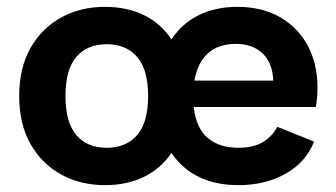

<svg xmlns="http://www.w3.org/2000/svg" viewBox="-20 -530 981 560"><path d="M286 10Q215 10 158.5 -21Q102 -52 69 -110Q36 -168 36 -250Q36 -332 69 -390Q102 -448 158.5 -479Q215 -510 286 -510Q350 -510 399.5 -486Q449 -462 480 -415Q511 -462 560 -486Q609 -510 672 -510Q745 -510 797.5 -479.5Q850 -449 878 -396Q906 -343 906 -275Q906 -241 901 -218H545Q552 -156 586 -127.5Q620 -99 675 -99Q719 -99 746.5 -115.5Q774 -132 789 -160L896 -117Q872 -56 812.5 -23Q753 10 676 10Q544 10 480 -84Q449 -38 399.5 -14Q350 10 286 10ZM668 -402Q618 -402 587.5 -375.5Q557 -349 547 -295H777Q775 -347 745.5 -374.5Q716 -402 668 -402ZM291 -99Q348 -99 380 -136Q412 -173 412 -250Q412 -327 380 -364Q348 -401 291 -401Q234 -401 202.5 -364Q171 -327 171 -250Q171 -173 202.5 -136Q234 -99 291 -99Z"/></svg>

Font: Prodigy Sans SemiBold
Style: Regular
Weight: 600
Designer: Wei Huang
Foundry: Wei Huang
Version: Version 1.003; ttfautohint (v1.8.3)